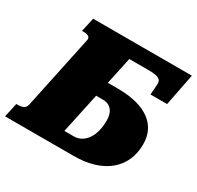

<svg xmlns="http://www.w3.org/2000/svg" viewBox="-193 -885 1086 1060"><g transform="rotate(30 350.5 -355.0)"><path d="M741 -710 701 -506H595L600 -573Q601 -592 592 -601Q583 -610 564.5 -613.5Q546 -617 518 -617H396L284 -94H344Q370 -94 391.5 -106.5Q413 -119 428 -141.5Q443 -164 450.5 -194.5Q458 -225 458 -261Q458 -285 450.5 -305Q443 -325 426 -337.5Q409 -350 380 -350H209L226 -444H421Q490 -444 542 -430.5Q594 -417 628.5 -391.5Q663 -366 680.5 -330Q698 -294 698 -248Q698 -191 678 -145.5Q658 -100 619.5 -67.5Q581 -35 525 -17.5Q469 0 397 0H-40L-20 -90H-9Q12 -90 26 -97.5Q40 -105 44 -126L141 -585Q145 -600 140.5 -607.5Q136 -615 126 -618Q116 -621 103 -621H92L112 -710Z"/></g></svg>

Font: Roboto Serif Black
Style: Italic
Weight: 900
Italic angle: -10°
Version: Version 1.008